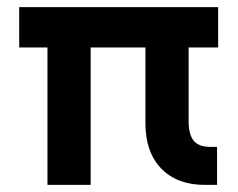

<svg xmlns="http://www.w3.org/2000/svg" viewBox="-20 -520 668 540"><path d="M34 -500H593.5V-386.5H510.5V-179.5Q510.5 -141.5 524.8 -124.2Q539 -107 570 -107H590.5V0H556Q478 0 433.5 -46Q389 -92 389 -173.5V-386.5H235V0H113.5V-386.5H34Z"/></svg>

Font: Overused Grotesk SemiBold
Style: Regular
Weight: 610
Version: Version 0.004